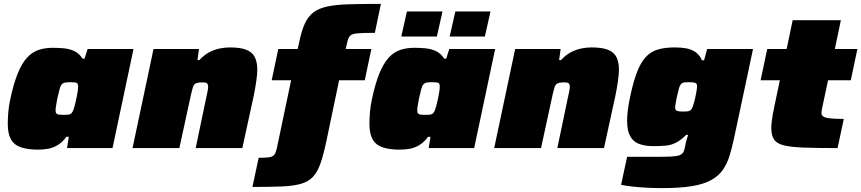

<svg xmlns="http://www.w3.org/2000/svg" viewBox="-20 -762 4432 988"><path d="M176 8Q124 8 89 -3.5Q54 -15 37 -44Q20 -73 20 -124Q20 -150 22.5 -182.5Q25 -215 33 -252Q50 -332 71 -383.5Q92 -435 118 -464Q144 -493 177 -504.5Q210 -516 251 -516Q279 -516 307.5 -513.5Q336 -511 361.5 -499.5Q387 -488 405 -460H415L431 -510H667L559 0H325L334 -58H322Q301 -30 277 -15.5Q253 -1 227.5 3.5Q202 8 176 8ZM308 -171Q325 -171 334 -172.5Q343 -174 348 -179.5Q353 -185 357 -195Q360 -203 363.5 -215Q367 -227 370 -241.5Q373 -256 376 -270Q379 -284 380.5 -296Q382 -308 382 -315Q382 -332 374.5 -335.5Q367 -339 343 -339Q325 -339 314.5 -337Q304 -335 297.5 -327.5Q291 -320 286.5 -302.5Q282 -285 275 -255Q271 -233 268.5 -218.5Q266 -204 266 -193Q266 -183 270.5 -178Q275 -173 284 -172Q293 -171 308 -171Z M662 0 770 -510H1004L996 -453H1006Q1031 -480 1058.5 -494Q1086 -508 1113 -513Q1140 -518 1162 -518Q1219 -518 1249.5 -505Q1280 -492 1292 -466.5Q1304 -441 1304 -403Q1304 -381 1298.5 -342.5Q1293 -304 1285 -266L1227 0H987L1039 -249Q1043 -266 1047 -286Q1051 -306 1051 -314Q1051 -325 1048 -330Q1045 -335 1039 -336.5Q1033 -338 1023 -338Q1007 -338 997 -336Q987 -334 981 -328Q975 -322 971.5 -309.5Q968 -297 963 -276L903 0Z M1279 200 1311 50Q1348 50 1366.5 47Q1385 44 1392.5 33Q1400 22 1405 -1L1478 -349H1378L1412 -510H1512L1520 -547Q1532 -604 1548.5 -640.5Q1565 -677 1592.5 -698Q1620 -719 1664 -728.5Q1708 -738 1775.5 -740Q1843 -742 1940 -742L1909 -593Q1848 -593 1819.5 -590.5Q1791 -588 1781.5 -578Q1772 -568 1767 -545L1759 -510H1891L1857 -349H1725L1660 -38Q1645 33 1629.5 78Q1614 123 1590.5 148Q1567 173 1528.5 184Q1490 195 1429.5 197.5Q1369 200 1279 200Z M2037 8Q1985 8 1950 -3.5Q1915 -15 1898 -44Q1881 -73 1881 -124Q1881 -150 1883.5 -182.5Q1886 -215 1894 -252Q1911 -332 1932 -383.5Q1953 -435 1979 -464Q2005 -493 2038 -504.5Q2071 -516 2112 -516Q2140 -516 2168.5 -513.5Q2197 -511 2222.5 -499.5Q2248 -488 2266 -460H2276L2292 -510H2528L2420 0H2186L2195 -58H2183Q2162 -30 2138 -15.5Q2114 -1 2088.5 3.5Q2063 8 2037 8ZM2169 -171Q2186 -171 2195 -172.5Q2204 -174 2209 -179.5Q2214 -185 2218 -195Q2221 -203 2224.5 -215Q2228 -227 2231 -241.5Q2234 -256 2237 -270Q2240 -284 2241.5 -296Q2243 -308 2243 -315Q2243 -332 2235.5 -335.5Q2228 -339 2204 -339Q2186 -339 2175.5 -337Q2165 -335 2158.5 -327.5Q2152 -320 2147.5 -302.5Q2143 -285 2136 -255Q2132 -233 2129.5 -218.5Q2127 -204 2127 -193Q2127 -183 2131.5 -178Q2136 -173 2145 -172Q2154 -171 2169 -171ZM2294 -574 2323 -703H2504L2475 -574ZM2045 -574 2074 -703H2257L2228 -574Z M2523 0 2631 -510H2865L2857 -453H2867Q2892 -480 2919.5 -494Q2947 -508 2974 -513Q3001 -518 3023 -518Q3080 -518 3110.5 -505Q3141 -492 3153 -466.5Q3165 -441 3165 -403Q3165 -381 3159.5 -342.5Q3154 -304 3146 -266L3088 0H2848L2900 -249Q2904 -266 2908 -286Q2912 -306 2912 -314Q2912 -325 2909 -330Q2906 -335 2900 -336.5Q2894 -338 2884 -338Q2868 -338 2858 -336Q2848 -334 2842 -328Q2836 -322 2832.5 -309.5Q2829 -297 2824 -276L2764 0Z M3386 206Q3349 206 3309 204Q3269 202 3234.5 198Q3200 194 3176 189L3207 45Q3231 45 3255 45Q3279 45 3303 45Q3327 45 3351 45Q3404 45 3434 43.5Q3464 42 3478.5 36Q3493 30 3498.5 16.5Q3504 3 3508 -22Q3510 -31 3513 -42.5Q3516 -54 3521 -68H3511Q3483 -40 3458 -27.5Q3433 -15 3405.5 -12.5Q3378 -10 3342 -10Q3299 -10 3268.5 -21.5Q3238 -33 3222.5 -61.5Q3207 -90 3207 -141Q3207 -167 3211 -198Q3215 -229 3223 -266Q3239 -342 3258 -391Q3277 -440 3302.5 -468Q3328 -496 3364.5 -507Q3401 -518 3453 -518Q3483 -518 3509.5 -513.5Q3536 -509 3557.5 -495Q3579 -481 3592 -452H3603L3619 -510H3855L3758 -54Q3747 -2 3734 40Q3721 82 3699 113Q3677 144 3639 165Q3601 186 3539.5 196Q3478 206 3386 206ZM3496 -188Q3512 -188 3521 -189.5Q3530 -191 3535.5 -197Q3541 -203 3545 -214Q3548 -223 3551.5 -234.5Q3555 -246 3557.5 -259Q3560 -272 3562.5 -284Q3565 -296 3566 -305Q3567 -314 3567 -318Q3567 -332 3558 -335.5Q3549 -339 3528 -339Q3510 -339 3500 -337.5Q3490 -336 3484 -329Q3478 -322 3473.5 -306.5Q3469 -291 3463 -263Q3459 -244 3456.5 -229.5Q3454 -215 3454 -210Q3454 -200 3458 -195.5Q3462 -191 3471.5 -189.5Q3481 -188 3496 -188Z M4290 0Q4184 0 4117 -2.5Q4050 -5 4013.5 -14Q3977 -23 3963 -44.5Q3949 -66 3949 -103Q3949 -118 3951 -135Q3953 -152 3956.5 -172.5Q3960 -193 3965 -216L3993 -349H3894L3928 -510H4028L4059 -658H4307L4276 -510H4392L4358 -349H4241L4210 -203Q4209 -199 4208.5 -194.5Q4208 -190 4207.5 -186.5Q4207 -183 4207 -180Q4207 -169 4216.5 -162.5Q4226 -156 4251 -153Q4276 -150 4322 -150Z"/></svg>

Font: Saira Expanded Black
Style: Italic
Weight: 900
Width: 7
Italic angle: -12°
Designer: Hector Gatti with collaboration of the Omnibus-Type team
Foundry: Omnibus-Type
Version: Version 1.101